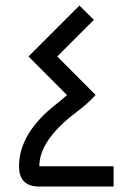

<svg xmlns="http://www.w3.org/2000/svg" viewBox="-20 -479 479 694"><path d="M390.6 195.3H122.1Q48.8 195.3 48.8 122.1Q48.8 2.4 183.1 -102.5Q204.6 -119.1 222.2 -135.3L83 -274.9L267.1 -459L319.3 -407.2L187 -274.9L325.7 -135.7Q297.4 -104.5 256.3 -73.7Q122.1 27.3 122.1 122.1H390.6Z"/></svg>

Font: Catrinity
Style: Regular
Weight: 400
Designer: Alexander Lange
Foundry: High-Logic / Made with FontCreator
Version: Version 2.090;May 20, 2024;FontCreator 15.0.0.2974 64-bit